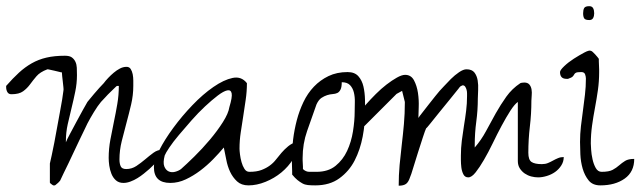

<svg xmlns="http://www.w3.org/2000/svg" viewBox="-82 -587 2032 609"><path d="M76.2 -68.4Q78.1 -76.2 82 -94.2Q85.9 -112.3 90.3 -134.8Q94.7 -157.2 99.1 -182.6Q103.5 -208 107.9 -230.5Q112.3 -252.9 115.2 -271.5Q118.2 -290 119.1 -298.8Q120.1 -302.7 119.1 -310.5Q118.2 -318.4 117.2 -328.1Q116.2 -337.9 115.2 -345.7Q114.3 -353.5 114.3 -357.4Q111.3 -357.4 104.5 -359.4Q97.7 -361.3 90.3 -362.8Q83 -364.3 77.1 -365.7Q71.3 -367.2 68.4 -367.2Q44.9 -358.4 33.7 -345.2Q22.5 -332 13.2 -319.3Q3.9 -306.6 -8.8 -297.4Q-21.5 -288.1 -45.9 -288.1Q-54.7 -288.1 -58.6 -294.9Q-62.5 -301.8 -62.5 -310.5V-314.5Q-41 -338.9 -22 -356.4Q-2.9 -374 18.6 -386.2Q40 -398.4 65.4 -404.3Q90.8 -410.2 124 -410.2Q138.7 -410.2 146 -404.8Q153.3 -399.4 157.2 -391.1Q161.1 -382.8 161.6 -372.1Q162.1 -361.3 162.1 -348.6Q162.1 -322.3 156.7 -296.4Q151.4 -270.5 145 -244.6Q138.7 -218.8 132.8 -192.9Q127 -167 127 -139.6V-135.7Q129.9 -143.6 139.6 -161.6Q149.4 -179.7 160.2 -200.2Q170.9 -220.7 181.2 -238.8Q191.4 -256.8 195.3 -263.7Q196.3 -264.6 202.1 -272Q208 -279.3 216.3 -289.1Q224.6 -298.8 232.9 -308.1Q241.2 -317.4 247.1 -323.2Q252.9 -331.1 261.2 -339.8Q269.5 -348.6 278.8 -356.4Q288.1 -364.3 298.3 -369.6Q308.6 -375 319.3 -375Q328.1 -375 332.5 -368.2Q336.9 -361.3 338.9 -351.6Q340.8 -341.8 340.8 -331.5Q340.8 -321.3 340.8 -314.5Q340.8 -285.2 334 -255.9Q327.1 -226.6 319.3 -197.8Q311.5 -168.9 304.2 -139.6Q296.9 -110.4 296.9 -81.1Q296.9 -68.4 300.8 -59.6Q304.7 -50.8 318.4 -50.8Q335.9 -50.8 350.6 -60.5Q365.2 -70.3 378.4 -81.5Q391.6 -92.8 404.8 -102.5Q418 -112.3 434.6 -112.3V-93.8Q434.6 -92.8 429.7 -87.9Q424.8 -83 418 -76.2Q411.1 -69.3 403.8 -62.5Q396.5 -55.7 391.6 -50.8Q383.8 -43.9 374 -36.1Q364.3 -28.3 354 -22Q343.8 -15.6 332 -11.2Q320.3 -6.8 309.6 -6.8Q294.9 -6.8 285.6 -15.1Q276.4 -23.4 271.5 -35.6Q266.6 -47.9 264.6 -61.5Q262.7 -75.2 262.7 -85.9Q262.7 -115.2 268.1 -144Q273.4 -172.9 279.3 -200.7Q285.2 -228.5 290 -256.8Q294.9 -285.2 294.9 -314.5H289.1Q288.1 -314.5 282.2 -308.6Q276.4 -302.7 268.1 -294.9Q259.8 -287.1 252 -278.3Q244.1 -269.5 238.3 -263.7Q233.4 -257.8 227.5 -249.5Q221.7 -241.2 215.8 -231.4Q210 -221.7 204.6 -212.4Q199.2 -203.1 195.3 -195.3Q192.4 -188.5 185.5 -174.8Q178.7 -161.1 170.4 -143.6Q162.1 -126 152.8 -106.4Q143.6 -86.9 135.3 -69.3Q127 -51.8 120.1 -38.1Q113.3 -24.4 110.4 -17.6Q109.4 -13.7 102.5 -7.3Q95.7 -1 93.8 0Q91.8 1 91.8 1H88.9H86.9Q85.9 1 85 0Q83 -1 79.6 -3.9Q76.2 -6.8 76.2 -7.8Z M627.9 -119.1Q613.3 -101.6 594.2 -82Q575.2 -62.5 553.2 -45.9Q531.2 -29.3 507.3 -18.1Q483.4 -6.8 458 -6.8Q406.2 -6.8 406.2 -56.6Q406.2 -77.1 423.3 -110.8Q440.4 -144.5 467.8 -181.6Q495.1 -218.8 528.3 -253.4Q561.5 -288.1 594.7 -311Q627.9 -334 655.8 -339.8Q683.6 -345.7 701.2 -323.2Q701.2 -296.9 697.3 -270.5Q693.4 -244.1 689.5 -218.3Q685.5 -192.4 681.6 -167Q677.7 -141.6 677.7 -115.2Q677.7 -109.4 679.2 -97.2Q680.7 -85 684.1 -72.8Q687.5 -60.5 693.4 -51.3Q699.2 -42 709 -42Q732.4 -42 747.6 -47.9Q762.7 -53.7 773.9 -62Q785.2 -70.3 793.5 -81.1Q801.8 -91.8 811 -102.5Q820.3 -113.3 832 -123Q843.8 -132.8 862.3 -138.7Q862.3 -138.7 862.3 -135.7Q862.3 -132.8 862.3 -130.9Q862.3 -106.4 847.7 -82.5Q833 -58.6 810.5 -40Q788.1 -21.5 760.3 -10.3Q732.4 1 706.1 1Q683.6 1 669.9 -11.7Q656.2 -24.4 647.9 -42Q639.6 -59.6 635.7 -80.6Q631.8 -101.6 627.9 -119.1ZM645.5 -247.1Q655.3 -279.3 652.8 -291Q650.4 -302.7 638.7 -300.3Q627 -297.9 608.4 -283.7Q589.8 -269.5 568.4 -249.5Q546.9 -229.5 525.4 -205.1Q503.9 -180.7 485.4 -158.7Q466.8 -136.7 455.1 -119.1Q443.4 -101.6 440.4 -93.8Q434.6 -71.3 439 -59.6Q443.4 -47.9 452.6 -43.5Q461.9 -39.1 473.1 -42Q484.4 -44.9 492.2 -50.8Q508.8 -65.4 534.2 -90.3Q559.6 -115.2 583.5 -143.6Q607.4 -171.9 625 -199.7Q642.6 -227.5 645.5 -247.1Z M844.7 -33.2Q844.7 -36.1 844.7 -43.5Q844.7 -50.8 844.2 -59.1Q843.8 -67.4 843.8 -74.7Q843.8 -82 843.8 -85.9Q843.8 -113.3 847.7 -144.5Q851.6 -175.8 859.4 -205.6Q867.2 -235.4 880.4 -263.2Q893.6 -291 913.6 -312Q933.6 -333 960 -345.7Q986.3 -358.4 1020.5 -358.4Q1043 -358.4 1054.7 -345.2Q1066.4 -332 1070.8 -312.5Q1075.2 -293 1075.7 -271.5Q1076.2 -250 1076.2 -233.4Q1076.2 -195.3 1068.4 -153.8Q1060.5 -112.3 1043 -78.1Q1025.4 -43.9 994.6 -21.5Q963.9 1 918 1Q904.3 1 894.5 0Q884.8 -1 877 -5.4Q869.1 -9.8 861.3 -16.1Q853.5 -22.5 844.7 -33.2ZM878.9 -50.8Q887.7 -42 899.4 -42Q911.1 -42 921.9 -42Q959 -42 982.4 -61Q1005.9 -80.1 1019 -108.4Q1032.2 -136.7 1037.6 -170.4Q1043 -204.1 1043 -233.4Q1043 -247.1 1043.5 -263.2Q1043.9 -279.3 1040.5 -293.5Q1037.1 -307.6 1028.3 -316.9Q1019.5 -326.2 1002 -326.2Q1002 -310.5 998 -302.7Q994.1 -294.9 987.8 -292Q981.4 -289.1 973.1 -288.6Q964.8 -288.1 955.6 -285.2Q946.3 -282.2 937.5 -276.4Q928.7 -270.5 921.9 -255.9Q906.2 -211.9 892.1 -171.4Q877.9 -130.9 877.9 -85.9Q877.9 -83 877.9 -78.6Q877.9 -74.2 878.4 -68.4Q878.9 -62.5 878.9 -58.1Q878.9 -53.7 878.9 -50.8Z M1202.1 -263.7 1193.4 -298.8 1175.8 -289.1 1074.2 -187.5Q1073.2 -186.5 1066.9 -189.9Q1060.5 -193.4 1057.6 -195.3Q1055.7 -197.3 1052.2 -200.7Q1048.8 -204.1 1048.8 -205.1V-209Q1048.8 -214.8 1057.1 -227.5Q1065.4 -240.2 1079.1 -255.9Q1092.8 -271.5 1109.9 -288.6Q1127 -305.7 1144 -318.8Q1161.1 -332 1176.8 -340.8Q1192.4 -349.6 1203.1 -349.6Q1221.7 -349.6 1231 -332.5Q1240.2 -315.4 1243.7 -292.5Q1247.1 -269.5 1246.1 -246.6Q1245.1 -223.6 1245.1 -212.9Q1248 -217.8 1257.8 -230Q1267.6 -242.2 1278.3 -256.3Q1289.1 -270.5 1298.8 -282.2Q1308.6 -293.9 1312.5 -298.8Q1315.4 -301.8 1325.7 -313Q1335.9 -324.2 1348.1 -336.4Q1360.4 -348.6 1374 -357.9Q1387.7 -367.2 1397.5 -367.2Q1415 -367.2 1422.9 -356.9Q1430.7 -346.7 1433.1 -332Q1435.5 -317.4 1434.6 -301.3Q1433.6 -285.2 1433.6 -274.4Q1433.6 -237.3 1428.7 -201.2Q1423.8 -165 1423.8 -127V-119.1Q1444.3 -142.6 1459.5 -170.9Q1474.6 -199.2 1490.2 -227.1Q1505.9 -254.9 1523.9 -280.3Q1542 -305.7 1568.4 -323.2Q1570.3 -324.2 1574.7 -324.7Q1579.1 -325.2 1581.1 -325.2Q1591.8 -325.2 1597.2 -318.8Q1602.5 -312.5 1604 -303.2Q1605.5 -293.9 1604.5 -284.2Q1603.5 -274.4 1603.5 -267.6Q1603.5 -225.6 1598.6 -185.1Q1593.8 -144.5 1593.8 -102.5Q1593.8 -80.1 1604 -73.2Q1614.3 -66.4 1636.7 -66.4Q1647.5 -66.4 1655.8 -69.8Q1664.1 -73.2 1671.9 -77.6Q1679.7 -82 1688 -85.4Q1696.3 -88.9 1706.1 -88.9Q1706.1 -74.2 1698.2 -62Q1690.4 -49.8 1678.7 -41.5Q1667 -33.2 1652.3 -28.8Q1637.7 -24.4 1625 -24.4Q1614.3 -24.4 1603 -27.3Q1591.8 -30.3 1582.5 -36.6Q1573.2 -43 1566.9 -52.7Q1560.5 -62.5 1560.5 -76.2V-263.7Q1549.8 -255.9 1536.6 -235.4Q1523.4 -214.8 1509.3 -188.5Q1495.1 -162.1 1481 -132.8Q1466.8 -103.5 1453.1 -80.1Q1439.5 -56.6 1426.8 -40.5Q1414.1 -24.4 1403.3 -24.4Q1392.6 -24.4 1387.7 -34.2Q1382.8 -43.9 1381.3 -56.2Q1379.9 -68.4 1379.9 -79.1Q1379.9 -89.8 1379.9 -93.8Q1379.9 -117.2 1382.8 -140.6Q1385.7 -164.1 1389.6 -188Q1393.6 -211.9 1396.5 -235.4Q1399.4 -258.8 1399.4 -282.2Q1399.4 -285.2 1399.4 -291Q1399.4 -296.9 1397.9 -302.2Q1396.5 -307.6 1393.6 -312Q1390.6 -316.4 1385.7 -316.4Q1384.8 -316.4 1384.3 -315.9Q1383.8 -315.4 1382.8 -315.4Q1382.8 -314.5 1380.9 -314.5Q1379.9 -314.5 1377 -311.5Q1374 -308.6 1373 -306.6Q1362.3 -293 1344.7 -271.5Q1327.1 -250 1310.5 -229.5Q1293.9 -209 1282.2 -194.3Q1270.5 -179.7 1269.5 -179.7Q1266.6 -173.8 1259.3 -151.4Q1252 -128.9 1243.7 -103Q1235.4 -77.1 1228.5 -54.2Q1221.7 -31.2 1218.8 -25.4Q1213.9 -9.8 1206.1 -3.9Q1198.2 2 1182.6 2Q1182.6 -31.2 1185.5 -63.5Q1188.5 -95.7 1192.4 -128.4Q1196.3 -161.1 1199.2 -193.8Q1202.1 -226.6 1202.1 -260.7Z M1757.8 -136.7Q1757.8 -162.1 1760.7 -187Q1763.7 -211.9 1767.1 -236.8Q1770.5 -261.7 1773.4 -286.6Q1776.4 -311.5 1776.4 -337.9Q1776.4 -343.8 1773.9 -351.1Q1771.5 -358.4 1761.7 -358.4Q1749 -358.4 1745.1 -356.4Q1741.2 -354.5 1739.7 -351.6Q1738.3 -348.6 1734.9 -344.7Q1731.4 -340.8 1719.7 -336.9H1714.8Q1694.3 -336.9 1694.3 -358.4Q1694.3 -364.3 1707.5 -377Q1720.7 -389.6 1738.3 -400.9Q1755.9 -412.1 1771.5 -420.4Q1787.1 -428.7 1792 -425.8Q1793.9 -425.8 1797.9 -422.4Q1801.8 -418.9 1805.7 -414.6Q1809.6 -410.2 1813 -406.2Q1816.4 -402.3 1817.4 -400.4Q1817.4 -398.4 1817.4 -392.6Q1817.4 -386.7 1817.9 -379.9Q1818.4 -373 1818.4 -366.7Q1818.4 -360.4 1818.4 -357.4Q1818.4 -329.1 1814.5 -301.3Q1810.5 -273.4 1805.2 -245.1Q1799.8 -216.8 1795.9 -188.5Q1792 -160.2 1792 -131.8Q1792 -127 1793 -112.3Q1793.9 -97.7 1797.4 -82Q1800.8 -66.4 1807.6 -54.2Q1814.5 -42 1826.2 -42Q1849.6 -42 1861.3 -48.3Q1873 -54.7 1881.8 -62.5Q1890.6 -70.3 1900.9 -76.7Q1911.1 -83 1929.7 -83Q1929.7 -42 1899.4 -20.5Q1869.1 1 1822.3 1Q1797.9 1 1785.2 -14.6Q1772.5 -30.3 1766.1 -52.2Q1759.8 -74.2 1758.8 -97.7Q1757.8 -121.1 1757.8 -136.7ZM1767.6 -544.9Q1767.6 -555.7 1771 -561.5Q1774.4 -567.4 1787.1 -567.4Q1795.9 -567.4 1799.3 -561Q1802.7 -554.7 1802.7 -544.9Q1802.7 -536.1 1799.3 -529.8Q1795.9 -523.4 1787.1 -523.4Q1774.4 -523.4 1771 -528.8Q1767.6 -534.2 1767.6 -544.9Z"/></svg>

Font: Zeyada
Style: Regular
Weight: 400
Version: Version 1.002 2010